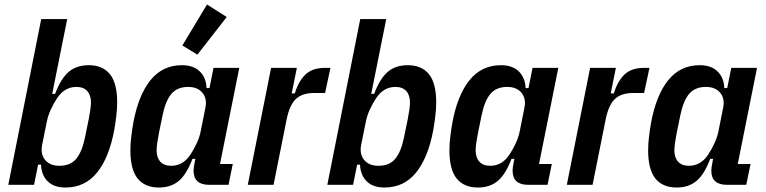

<svg xmlns="http://www.w3.org/2000/svg" viewBox="-20 -825 3420 857"><path d="M164 -740H280L213 -406H226Q252 -475 287 -504.5Q322 -534 376 -534Q438 -534 470.5 -494Q503 -454 503 -368Q503 -338 499 -306Q495 -274 490 -245Q467 -121 413 -54.5Q359 12 272 12Q221 12 193 -15.5Q165 -43 163 -90H150L132 0H17ZM245 -85Q294 -85 320 -116Q346 -147 359 -210L376 -293Q380 -313 383 -334Q386 -355 386 -367Q386 -400 369.5 -418.5Q353 -437 321 -437Q268 -437 235 -387Q219 -363 206.5 -335.5Q194 -308 189 -282L168 -178Q160 -137 181.5 -111Q203 -85 245 -85Z M914 0Q844 0 844 -63Q844 -76 848 -95L852 -116H839Q813 -47 778 -17.5Q743 12 689 12Q627 12 594.5 -28Q562 -68 562 -154Q562 -184 566 -216Q570 -248 575 -277Q598 -401 652 -467.5Q706 -534 792 -534Q843 -534 871.5 -506.5Q900 -479 902 -432H915L933 -522H1048L962 -93H1019L1000 0ZM744 -85Q797 -85 830 -135Q846 -159 858.5 -186.5Q871 -214 876 -240L897 -345Q905 -385 883.5 -411Q862 -437 820 -437Q771 -437 745 -406Q719 -375 706 -312L689 -229Q685 -209 682 -188Q679 -167 679 -155Q679 -122 695.5 -103.5Q712 -85 744 -85ZM861 -581 794 -622 904 -805 992 -749Z M1086 0 1190 -522H1305L1282 -408H1296Q1312 -462 1343 -492Q1374 -522 1430 -522H1455L1431 -410H1383Q1329 -410 1300.5 -383Q1272 -356 1259 -290L1201 0Z M1588 -740H1704L1637 -406H1650Q1676 -475 1711 -504.5Q1746 -534 1800 -534Q1862 -534 1894.5 -494Q1927 -454 1927 -368Q1927 -338 1923 -306Q1919 -274 1914 -245Q1891 -121 1837 -54.5Q1783 12 1696 12Q1645 12 1617 -15.5Q1589 -43 1587 -90H1574L1556 0H1441ZM1669 -85Q1718 -85 1744 -116Q1770 -147 1783 -210L1800 -293Q1804 -313 1807 -334Q1810 -355 1810 -367Q1810 -400 1793.5 -418.5Q1777 -437 1745 -437Q1692 -437 1659 -387Q1643 -363 1630.5 -335.5Q1618 -308 1613 -282L1592 -178Q1584 -137 1605.5 -111Q1627 -85 1669 -85Z M2338 0Q2268 0 2268 -63Q2268 -76 2272 -95L2276 -116H2263Q2237 -47 2202 -17.5Q2167 12 2113 12Q2051 12 2018.5 -28Q1986 -68 1986 -154Q1986 -184 1990 -216Q1994 -248 1999 -277Q2022 -401 2076 -467.5Q2130 -534 2216 -534Q2267 -534 2295.5 -506.5Q2324 -479 2326 -432H2339L2357 -522H2472L2386 -93H2443L2424 0ZM2168 -85Q2221 -85 2254 -135Q2270 -159 2282.5 -186.5Q2295 -214 2300 -240L2321 -345Q2329 -385 2307.5 -411Q2286 -437 2244 -437Q2195 -437 2169 -406Q2143 -375 2130 -312L2113 -229Q2109 -209 2106 -188Q2103 -167 2103 -155Q2103 -122 2119.5 -103.5Q2136 -85 2168 -85Z M2510 0 2614 -522H2729L2706 -408H2720Q2736 -462 2767 -492Q2798 -522 2854 -522H2879L2855 -410H2807Q2753 -410 2724.5 -383Q2696 -356 2683 -290L2625 0Z M3225 0Q3155 0 3155 -63Q3155 -76 3159 -95L3163 -116H3150Q3124 -47 3089 -17.5Q3054 12 3000 12Q2938 12 2905.5 -28Q2873 -68 2873 -154Q2873 -184 2877 -216Q2881 -248 2886 -277Q2909 -401 2963 -467.5Q3017 -534 3103 -534Q3154 -534 3182.5 -506.5Q3211 -479 3213 -432H3226L3244 -522H3359L3273 -93H3330L3311 0ZM3055 -85Q3108 -85 3141 -135Q3157 -159 3169.5 -186.5Q3182 -214 3187 -240L3208 -345Q3216 -385 3194.5 -411Q3173 -437 3131 -437Q3082 -437 3056 -406Q3030 -375 3017 -312L3000 -229Q2996 -209 2993 -188Q2990 -167 2990 -155Q2990 -122 3006.5 -103.5Q3023 -85 3055 -85Z"/></svg>

Font: IBM Plex Sans Cond SmBld
Style: Italic
Weight: 600
Width: 3
Italic angle: -11°
Designer: Mike Abbink, Paul van der Laan, Pieter van Rosmalen
Foundry: Bold Monday
Version: Version 1.3